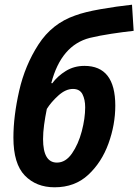

<svg xmlns="http://www.w3.org/2000/svg" viewBox="-20 -786 588 816"><path d="M470 -337Q470 -506 339 -506Q295 -506 260 -484.5Q225 -463 202 -432L198 -433Q240 -594 362 -625Q404 -635 453.5 -642.5Q503 -650 548 -655L541 -766Q476 -759 407.5 -747Q339 -735 299 -720Q201 -686 143.5 -597Q86 -508 61.5 -400Q37 -292 37 -201Q37 -90 85.5 -40Q134 10 212 10Q298 10 355 -43Q412 -96 441 -176Q470 -256 470 -337ZM163 -195Q163 -223 167.5 -256Q172 -289 179 -323Q197 -352 228 -380Q259 -408 290 -408Q319 -408 330.5 -385.5Q342 -363 342 -330Q342 -283 327.5 -228Q313 -173 286 -134Q259 -95 222 -95Q163 -95 163 -195Z"/></svg>

Font: Noto Sans UI SemiCondensed
Style: Bold Italic
Weight: 700
Width: 4
Designer: Monotype Design Team
Foundry: Monotype Imaging Inc.
Version: 1.001